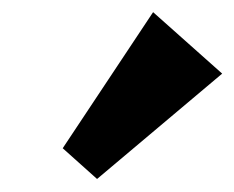

<svg xmlns="http://www.w3.org/2000/svg" viewBox="-20 -895 376 308"><path d="M80.6 -657.2 225.6 -875.5 336.4 -776.9 135.7 -607.9Z"/></svg>

Font: Francois One
Style: Regular
Weight: 400
Designer: Vernon Adams
Foundry: vernon adams
Version: Version 1.000